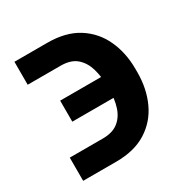

<svg xmlns="http://www.w3.org/2000/svg" viewBox="-131 -641 725 753"><g transform="rotate(-30 231.5 -264.5)"><path d="M33.7 -99.6H183.6Q227.5 -99.6 253.4 -119.9Q279.3 -140.1 290.8 -175.8Q302.2 -211.4 301.3 -256.3V-272Q300.8 -312.5 290.5 -348.4Q280.3 -384.3 254.9 -407Q229.5 -429.7 182.6 -429.7H33.7V-533.7H182.6Q266.1 -533.7 321 -498.8Q376 -463.9 403.3 -404.5Q430.7 -345.2 430.7 -272V-256.3Q430.7 -183.1 403.3 -123.5Q376 -64 321 -29.3Q266.1 5.4 183.6 5.4H33.7ZM112.8 -216.8V-312H360.8V-216.8Z"/></g></svg>

Font: Inter 18pt SemiBold
Style: Regular
Weight: 600
Designer: Rasmus Andersson
Foundry: rsms
Version: Version 4.001;git-66647c0bb